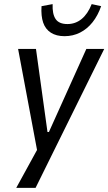

<svg xmlns="http://www.w3.org/2000/svg" viewBox="-20 -734 527 934"><path d="M59 180 167 -17V32L68 -496H155L211 -92H218L400 -496H487L153 180ZM294 -558Q254 -558 227.5 -575Q201 -592 190 -624Q179 -656 182 -704L236 -714Q234 -666 250.5 -641.5Q267 -617 308 -617Q347 -617 377 -641.5Q407 -666 426 -714L472 -704Q456 -658 430 -625.5Q404 -593 369.5 -575.5Q335 -558 294 -558Z"/></svg>

Font: Nunito Sans 7pt Condensed
Style: Italic
Weight: 400
Width: 3
Italic angle: -9°
Designer: Vernon Adams
Foundry: Vernon Adams
Version: Version 3.101;gftools[0.9.27]